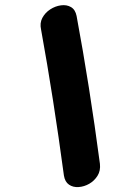

<svg xmlns="http://www.w3.org/2000/svg" viewBox="-20 -737 518 757"><path d="M232 -45Q236 -20 252 -9Q268 2 290 0.5Q312 -1 332 -12.5Q352 -24 364.5 -44Q377 -64 374 -91Q333 -400 282 -674Q277 -699 260 -709Q243 -719 220.5 -716Q198 -713 178 -700Q158 -687 147 -666.5Q136 -646 142 -620Q191 -350 232 -45Z"/></svg>

Font: Balsamiq Sans
Style: Bold Italic
Weight: 700
Italic angle: -12°
Designer: Michael Angeles
Foundry: Balsamiq SRL
Version: Version 1.020; ttfautohint (v1.8.4.7-5d5b);gftools[0.9.26]